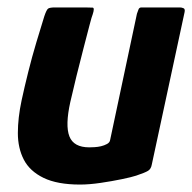

<svg xmlns="http://www.w3.org/2000/svg" viewBox="-20 -492 517 516"><path d="M195 4Q134 4 97 -14Q60 -32 44 -63Q28 -94 28 -134.5Q28 -175 38 -222Q46 -259 56 -299Q66 -339 77.5 -377.5Q89 -416 99 -448Q105 -466 109.5 -469Q114 -472 128 -472H209Q223 -472 229 -471.5Q235 -471 229 -453Q227 -449 220.5 -424Q214 -399 204.5 -362.5Q195 -326 185.5 -287.5Q176 -249 169 -218Q155 -155 166.5 -125.5Q178 -96 220 -96Q225 -96 234 -96.5Q243 -97 251.5 -99Q260 -101 267.5 -105Q275 -109 276 -116L348 -455Q350 -460 352 -466Q354 -472 360 -472H464Q468 -472 473 -470Q478 -468 476 -459L388 -50Q386 -38 378 -33Q370 -28 346 -20Q334 -16 307.5 -10.5Q281 -5 250.5 -0.5Q220 4 195 4Z"/></svg>

Font: Glory
Style: Bold Italic
Weight: 700
Italic angle: -12°
Version: Version 1.011